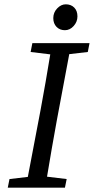

<svg xmlns="http://www.w3.org/2000/svg" viewBox="-20 -870 435 890"><path d="M122 -629 130 -670H395L387 -629L301 -619L243 -310Q231 -246 220 -181Q209 -116 198 -51L289 -40L281 0H16L24 -40L109 -50L168 -360Q192 -489 213 -618ZM281 -730Q257 -730 242 -745.5Q227 -761 227 -786Q227 -812 245 -831Q263 -850 285 -850Q309 -850 324 -835Q339 -820 339 -794Q339 -769 321.5 -749.5Q304 -730 281 -730Z"/></svg>

Font: Source Serif Pro
Style: Italic
Weight: 400
Italic angle: -12°
Designer: Frank Grießhammer
Foundry: Adobe Systems Incorporated
Version: Version 3.001;hotconv 1.0.111;makeotfexe 2.5.65597